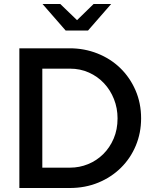

<svg xmlns="http://www.w3.org/2000/svg" viewBox="-20 -942 775 962"><path d="M77 0ZM77 0V-700H307H329Q403 -700 468.5 -674Q534 -648 582.5 -601Q631 -554 659 -489.5Q687 -425 687 -349Q687 -276 660.5 -212.5Q634 -149 586 -101.5Q538 -54 472.5 -27Q407 0 329 0ZM331 -598H192V-102H331Q378 -102 421 -119.5Q464 -137 497 -169.5Q530 -202 549.5 -247.5Q569 -293 569 -349Q569 -400 551 -445.5Q533 -491 501 -525Q469 -559 425.5 -578.5Q382 -598 331 -598ZM282 -922 366 -841 449 -922H537L421 -789H309L193 -922Z"/></svg>

Font: Rosa Sans Medium
Style: Regular
Weight: 500
Designer: Pentagram / MCKL
Foundry: Pentagram / MCKL
Version: Version 1.005;September 16, 2019;FontCreator 11.5.0.2425 64-